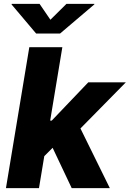

<svg xmlns="http://www.w3.org/2000/svg" viewBox="-20 -971 669 991"><path d="M188.5 -145 222.2 -348.6H247.1L435.5 -545.9H629.4L354 -266.1H309.6ZM10.7 0 131.3 -727.5H301.8L181.2 0ZM350.1 0 242.2 -228 375 -349.1 546.9 0ZM184.1 -951.2 240.2 -869.1 323.2 -951.2H467.3L466.8 -948.2L290 -797.9H166.5L39.6 -948.2L40.5 -951.2Z"/></svg>

Font: Inter ExtraBold
Style: Italic
Weight: 800
Italic angle: -9.3988°
Designer: Rasmus Andersson
Foundry: rsms
Version: Version 4.001;git-66647c0bb